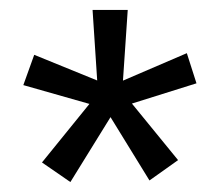

<svg xmlns="http://www.w3.org/2000/svg" viewBox="-20 -743 442 386"><path d="M202.2 -507.5 121.5 -377 64.4 -416.4 159.8 -534.1 26.9 -571.9 48.8 -632.8 175.4 -581.2 166.1 -723H236.8L227.2 -580.9L355.6 -636.1L375 -575.5L245.2 -534.8L338 -421.1L280.5 -380.2Z"/></svg>

Font: Public Sans VF
Style: Regular
Weight: 400
Designer: Pablo Impallari, Rodrigo Fuenzalida (Modified by Dan O. Williams and USWDS)
Version: Version 1.003